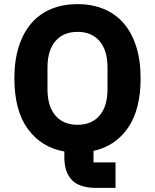

<svg xmlns="http://www.w3.org/2000/svg" viewBox="-20 -730 754 934"><path d="M542 184H448Q367 184 330 146Q293 108 293 36V7Q181 -13 115.5 -102.5Q50 -192 50 -349Q50 -438 72 -505.5Q94 -573 134 -618.5Q174 -664 231 -687Q288 -710 357 -710Q426 -710 483 -687Q540 -664 580 -618.5Q620 -573 642 -505.5Q664 -438 664 -349Q664 -197 602.5 -108Q541 -19 435 4V60H542ZM357 -123Q426 -123 464.5 -168Q503 -213 503 -297V-401Q503 -485 464.5 -530Q426 -575 357 -575Q288 -575 249.5 -530Q211 -485 211 -401V-297Q211 -213 249.5 -168Q288 -123 357 -123Z"/></svg>

Font: Aneliza ExtraBold
Style: Regular
Weight: 800
Designer: Mike Abbink, Paul van der Laan, Pieter van Rosmalen
Foundry: Bold Monday
Version: Version 3.001;September 8, 2019;FontCreator 11.5.0.2425 64-b